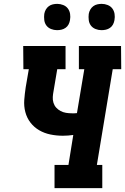

<svg xmlns="http://www.w3.org/2000/svg" viewBox="-20 -973 647 993"><path d="M262 0V-120H334L359 -275Q346 -273 332 -272Q318 -271 305 -271Q272 -271 240.5 -277.5Q209 -284 182.5 -299.5Q156 -315 137.5 -339Q119 -363 111 -393.5Q103 -424 105.5 -456.5Q108 -489 113 -522L129 -615H101L100 -735H319V-615H276L257 -502Q254 -487 253 -471.5Q252 -456 256.5 -441.5Q261 -427 270.5 -416.5Q280 -406 293 -399Q306 -392 321 -389.5Q336 -387 352 -387Q358 -387 365 -387Q372 -387 378 -388L416 -615H388V-735H606L607 -615H563L481 -120H509V0ZM505 -817Q489 -817 474 -823Q459 -829 450 -841Q441 -853 439 -869Q437 -885 439 -901Q441 -913 447 -923.5Q453 -934 462.5 -941Q472 -948 483.5 -950.5Q495 -953 506 -953Q522 -953 537 -947Q552 -941 561 -929Q570 -917 572.5 -901Q575 -885 572 -869Q570 -857 564.5 -846.5Q559 -836 549 -829Q539 -822 527.5 -819.5Q516 -817 505 -817ZM275 -817Q259 -817 244 -823Q229 -829 220 -841Q211 -853 209 -869Q207 -885 209 -901Q211 -913 217 -923.5Q223 -934 232.5 -941Q242 -948 253.5 -950.5Q265 -953 276 -953Q292 -953 307 -947Q322 -941 331 -929Q340 -917 342.5 -901Q345 -885 342 -869Q340 -857 334.5 -846.5Q329 -836 319 -829Q309 -822 297.5 -819.5Q286 -817 275 -817Z"/></svg>

Font: Iosevka Etoile Heavy
Style: Italic
Weight: 900
Italic angle: -9°
Designer: Belleve Invis
Foundry: Belleve Invis
Version: Version 22.1.2; ttfautohint (v1.8.4)